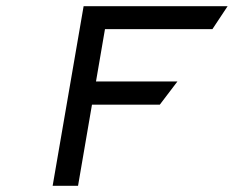

<svg xmlns="http://www.w3.org/2000/svg" viewBox="-20 -600 783 620"><path d="M150 0H232L277 -262H496L553 -337H290L319 -506H666L715 -580H250Z"/></svg>

Font: Charger Monospace
Style: Regular
Weight: 400
Designer: Jasper
Foundry: Cannot Into Space Fonts
Version: Version 0.980